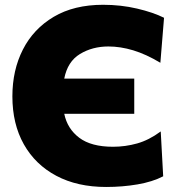

<svg xmlns="http://www.w3.org/2000/svg" viewBox="-20 -748 730 783"><path d="M413 14.5Q295.5 14.5 209.8 -31Q124 -76.5 77.2 -159.5Q30.5 -242.5 30.5 -355Q30.5 -462 73.5 -546.2Q116.5 -630.5 199.2 -679.5Q282 -728.5 400.5 -728.5Q473 -728.5 539 -713Q605 -697.5 649 -675.5L634 -492Q575.5 -527 523.2 -542.8Q471 -558.5 422 -558.5Q357 -558.5 306.2 -527.8Q255.5 -497 242 -427.5H527.5V-284H242Q254.5 -223 303.2 -186.2Q352 -149.5 441 -149.5Q491 -149.5 539.2 -163Q587.5 -176.5 635.5 -212L645.5 -29Q602 -6.5 540.8 4Q479.5 14.5 413 14.5Z"/></svg>

Font: Heraclito ExtraBold
Style: Regular
Weight: 800
Designer: Kostas Bartsokas (font) & Cristiano Sobral (main changes)
Foundry: Kostas Bartsokas (font) & Cristiano Sobral (main changes)
Version: Version 1.00;July 8, 2020;FontCreator 13.0.0.2655 64-bit